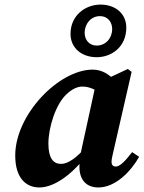

<svg xmlns="http://www.w3.org/2000/svg" viewBox="-20 -802 627 837"><path d="M151.5 15.2C219.7 15.2 299.3 -46.8 359.2 -127L353.1 -159.1C314.1 -115.4 277.8 -87.5 245.9 -87.5C212.1 -87.5 191 -112.9 191 -176C191 -247 223.2 -348.1 269.8 -390.9C294.5 -414.4 317.7 -424.6 339.6 -424.6C366.7 -424.6 393.5 -413 417.1 -396.3L484.8 -445.8C456.6 -478.9 423.4 -498.5 384 -498.5C236.5 -498.5 46.4 -302.5 46.4 -124.2C46.4 -21.3 97.1 15.2 151.5 15.2ZM408.9 15.2C483.8 15.2 550.9 -55.3 586.6 -118.4L556.1 -138.8C525.4 -99.4 503 -75.9 484.5 -75.9C472.9 -75.9 466.3 -83.2 466.3 -96.5C466.3 -107 469.3 -120.8 473.8 -139.3L553.8 -488.7L537.3 -501.3L397.7 -436.2L336.2 -154.4C329.9 -125 326.2 -101.1 326.2 -75.7C326.2 -14.4 359.5 15.2 408.9 15.2ZM401.5 -552.6C467.3 -552.6 530.6 -598.4 530.6 -681.5C530.6 -743.7 481.7 -782 418.5 -782C351.1 -782 287.4 -734.1 287.4 -654.4C287.4 -592.7 336.2 -552.6 401.5 -552.6ZM401.6 -603.3C368.4 -603.3 349 -628.7 349 -659.3C349 -696 375 -731.6 415.3 -731.6C452 -731.6 469 -703.6 469 -675.6C469 -635.2 440.5 -603.3 401.6 -603.3Z"/></svg>

Font: Source Serif Variable
Style: Italic
Weight: 389
Italic angle: -12°
Designer: Frank Grießhammer
Foundry: Adobe Systems Incorporated
Version: Version 3.001;hotconv 1.0.111;makeotfexe 2.5.65597